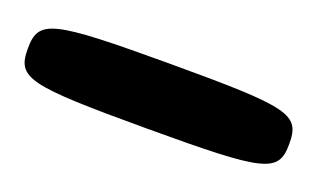

<svg xmlns="http://www.w3.org/2000/svg" viewBox="-31 -99 508 307"><g transform="rotate(20 223.0 55.0)"><path d="M445 55C445 5 425 0 223 0C20 0 0 5 0 55C0 105 20 110 223 110C425 110 445 105 445 55Z"/></g></svg>

Font: Asimov Print
Style: A
Weight: 500
Designer: Google
Version: Version 2.000980: 2014